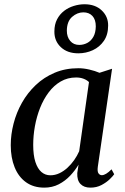

<svg xmlns="http://www.w3.org/2000/svg" viewBox="-20 -871 589 902"><path d="M439.5 -87.5Q436.5 -65 442.8 -56.5Q449 -48 458.5 -48Q467.5 -48 478.8 -54.8Q490 -61.5 504 -75.5L516.5 -52.5Q511 -44 495.5 -29Q480 -14 457 -1.8Q434 10.5 404.5 10.5Q374.5 10.5 358 -6.8Q341.5 -24 343 -58L349 -97.5Q333 -70.5 309.8 -45.8Q286.5 -21 256 -5.2Q225.5 10.5 188 10.5Q137.5 10.5 102.2 -14.8Q67 -40 48.8 -85Q30.5 -130 30.5 -189Q30.5 -239 43.8 -290.5Q57 -342 83.2 -388.5Q109.5 -435 148 -471.5Q186.5 -508 236.8 -529.2Q287 -550.5 348 -550.5Q373 -550.5 399.8 -544.2Q426.5 -538 447.5 -529L506.5 -548ZM398 -485.5Q387.5 -495.5 372.2 -501.2Q357 -507 337.5 -507Q297.5 -507 265.2 -488.2Q233 -469.5 208.8 -437.2Q184.5 -405 168.2 -363.8Q152 -322.5 144 -278Q136 -233.5 136 -190.5Q136 -142 146.2 -110.2Q156.5 -78.5 174.5 -63Q192.5 -47.5 216.5 -47.5Q238.5 -47.5 258.8 -57Q279 -66.5 296.8 -82.8Q314.5 -99 328.5 -119Q342.5 -139 352 -160.5ZM348 -620.5Q296.5 -620.5 265.8 -649.5Q235 -678.5 235.5 -723Q235.5 -756 248 -780Q260.5 -804 281 -819.8Q301.5 -835.5 326.8 -843.2Q352 -851 377 -851Q427.5 -851 458 -822Q488.5 -793 488 -751Q488 -708 468 -679Q448 -650 416 -635.2Q384 -620.5 348 -620.5ZM352.5 -660Q372 -660 389.8 -669.2Q407.5 -678.5 418.5 -697.8Q429.5 -717 430 -747Q430 -779 414.2 -796Q398.5 -813 371.5 -813Q343 -813 318.8 -791.8Q294.5 -770.5 294 -727Q294 -697.5 309.8 -678.8Q325.5 -660 352.5 -660Z"/></svg>

Font: Merriweather 60pt
Style: Italic
Weight: 400
Italic angle: -7.8°
Version: Version 2.101